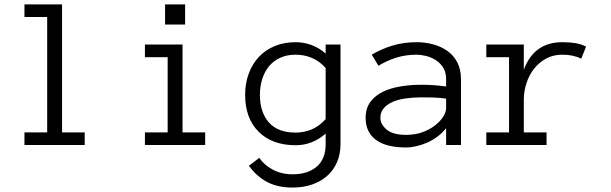

<svg xmlns="http://www.w3.org/2000/svg" viewBox="-20 -657 2769 870"><path d="M363.8 0H90.8V-57.1H193.8V-580.1H90.8V-637.2H261.2V-57.1H363.8Z M818.8 -545.9H728V-637.2H818.8ZM909.7 0H636.7V-57.1H739.7V-397.9H636.7V-455.1H807.1V-57.1H909.7Z M1522.9 -4.9Q1522.9 42 1506.8 78.6Q1490.7 115.2 1461.7 140.6Q1432.6 166 1393.3 179.4Q1354 192.9 1305.7 192.9Q1237.8 192.9 1190.2 167.5Q1142.6 142.1 1107.9 94.2L1154.8 58.1Q1175.8 89.8 1215.3 111.3Q1254.9 132.8 1305.7 132.8Q1375 132.8 1415.3 97.9Q1455.6 63 1455.6 -2.9V-51.8Q1396 1 1319.8 1Q1212.9 1 1151.9 -60.1Q1090.8 -121.1 1090.8 -227.1Q1090.8 -278.8 1106.7 -322.5Q1122.6 -366.2 1152.1 -398.2Q1181.6 -430.2 1224.1 -448Q1266.6 -465.8 1319.8 -465.8Q1356.9 -465.8 1391.8 -452.9Q1426.8 -439.9 1455.6 -414.1V-455.1H1522.9ZM1455.6 -349.1Q1426.8 -380.9 1392.3 -395Q1357.9 -409.2 1319.8 -409.2Q1279.8 -409.2 1249.3 -395Q1218.8 -380.9 1198.7 -356.4Q1178.7 -332 1168.2 -298.6Q1157.7 -265.1 1157.7 -227.1Q1157.7 -148.9 1198.2 -102.5Q1238.8 -56.2 1319.8 -56.2Q1357.9 -56.2 1392.3 -70.6Q1426.8 -85 1455.6 -117.2Z M1636.7 -123Q1636.7 -166 1658.2 -195.1Q1679.7 -224.1 1714.6 -241Q1749.5 -257.8 1794.7 -265.4Q1839.8 -272.9 1886.7 -272.9Q1904.8 -272.9 1919.2 -272.5Q1933.6 -272 1946.5 -271Q1959.5 -270 1972.7 -268.6Q1985.8 -267.1 2001.5 -265.1V-297.9Q2001.5 -331.1 1987.1 -352.5Q1972.7 -374 1951.7 -386.5Q1930.7 -398.9 1907.7 -404.1Q1884.8 -409.2 1868.7 -409.2Q1817.9 -409.2 1774.9 -395.5Q1731.9 -381.8 1694.8 -358.9L1664.6 -409.2Q1705.6 -434.1 1756.6 -450Q1807.6 -465.8 1868.7 -465.8Q1905.8 -465.8 1941.7 -456.3Q1977.5 -446.8 2006.1 -427Q2034.7 -407.2 2051.8 -375Q2068.8 -342.8 2068.8 -297.9V0H2001.5V-76.2Q1983.9 -54.2 1961.7 -37.6Q1939.5 -21 1915 -10.5Q1890.6 0 1866.2 5.6Q1841.8 11.2 1819.8 11.2Q1729.5 11.2 1683.1 -23.4Q1636.7 -58.1 1636.7 -123ZM1819.8 -45.9Q1861.8 -45.9 1895.3 -58.3Q1928.7 -70.8 1952.1 -89.4Q1975.6 -107.9 1988.5 -128.9Q2001.5 -149.9 2001.5 -167V-210Q1968.8 -214.8 1938.7 -215.3Q1908.7 -215.8 1886.7 -215.8Q1850.6 -215.8 1817.1 -210.9Q1783.7 -206.1 1758.8 -195.1Q1733.9 -184.1 1718.8 -166.5Q1703.6 -148.9 1703.6 -123Q1703.6 -94.2 1731.7 -70.1Q1759.8 -45.9 1819.8 -45.9Z M2613.8 -391.1Q2577.6 -409.2 2527.8 -409.2Q2486.8 -409.2 2454.6 -391.6Q2422.4 -374 2399.9 -345.5Q2377.4 -316.9 2365.5 -280Q2353.5 -243.2 2353.5 -204.1V-57.1H2456.5V0H2183.6V-57.1H2286.6V-397.9H2183.6V-455.1H2353.5V-340.8Q2399.4 -465.8 2527.8 -465.8Q2562.5 -465.8 2588.1 -461.4Q2613.8 -457 2635.7 -445.8Z"/></svg>

Font: Anonymous Pro
Style: Regular
Weight: 400
Monospace: yes
Designer: Mark Simonson
Version: Version 1.002